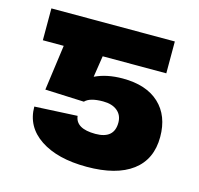

<svg xmlns="http://www.w3.org/2000/svg" viewBox="-84 -617 741 716"><g transform="rotate(15 286.5 -259.5)"><path d="M85.9 -230 109.9 -405.3H29.3V-528.3H505.9V-405.3H260.3L247.6 -322.8Q293 -344.7 354.5 -344.7Q445.8 -344.7 495.6 -298.3Q545.4 -252 545.4 -169.9Q545.4 -83.5 484.4 -37.6Q423.3 8.3 308.6 8.3Q195.8 8.3 129.2 -36.1Q62.5 -80.6 62.5 -158.2L227.5 -166.5Q232.9 -118.7 308.6 -118.7Q380.9 -118.7 380.9 -181.2Q380.9 -210 360.8 -226.6Q340.8 -243.2 305.7 -243.2Q254.4 -243.2 236.3 -223.6Z"/></g></svg>

Font: Roboto Black
Style: Regular
Weight: 900
Designer: Google
Version: Version 2.134; 2016